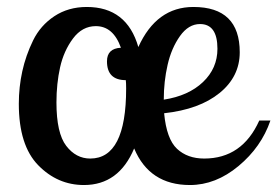

<svg xmlns="http://www.w3.org/2000/svg" viewBox="-20 -525 796 551"><path d="M34 -227Q34 -275 44 -320.5Q54 -366 75 -409Q96 -452 136 -478.5Q176 -505 229 -505Q344 -505 377 -390Q429 -505 535 -505Q668 -505 668 -375Q668 -305 610 -258Q552 -211 451 -200Q458 -126 488 -98Q518 -70 566 -70Q675 -70 724 -179H756Q730 -103 664.5 -48.5Q599 6 525 6Q409 6 365 -99Q321 6 221 6Q145 6 89.5 -51Q34 -108 34 -227ZM142 -231Q142 -143 170 -106.5Q198 -70 239 -70Q342 -70 342 -271Q342 -287 341 -295Q287 -295 287 -349Q287 -386 327 -388Q305 -450 255 -450Q216 -450 189.5 -414.5Q163 -379 152.5 -332Q142 -285 142 -231ZM450 -239Q521 -250 562.5 -289.5Q604 -329 604 -385Q604 -456 554 -456Q521 -456 496.5 -421.5Q472 -387 461 -339Q450 -291 450 -239Z"/></svg>

Font: Lobster Two
Style: Regular
Weight: 400
Designer: Pablo Impallari
Foundry: Pablo Impallari. www.impallari.com
Version: Version 1.006